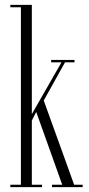

<svg xmlns="http://www.w3.org/2000/svg" viewBox="-20 -770 367 790"><path d="M22.5 0V-10H66V-740H22.5V-750H111V-300.5L233 -513.5H190.5V-523.5H286.5V-513.5H247.5L160 -356.5L285 -10H320V0H194V-10H236L129 -309.5L111 -274V-10H153V0Z"/></svg>

Font: Imbue 100pt ExtraLight
Style: Regular
Weight: 200
Designer: Tyler Finck
Foundry: Etcetera Type Company
Version: Version 1.102; ttfautohint (v1.8.3)